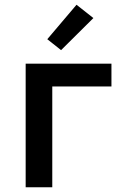

<svg xmlns="http://www.w3.org/2000/svg" viewBox="-20 -788 540 808"><path d="M88 0V-520H449V-424H200V0ZM237 -577 179 -623 302 -768 373 -712Z"/></svg>

Font: Iosevka Custom
Style: Bold
Weight: 700
Monospace: yes
Designer: Belleve Invis
Foundry: Belleve Invis
Version: Version 30.3.3; ttfautohint (v1.8.3)